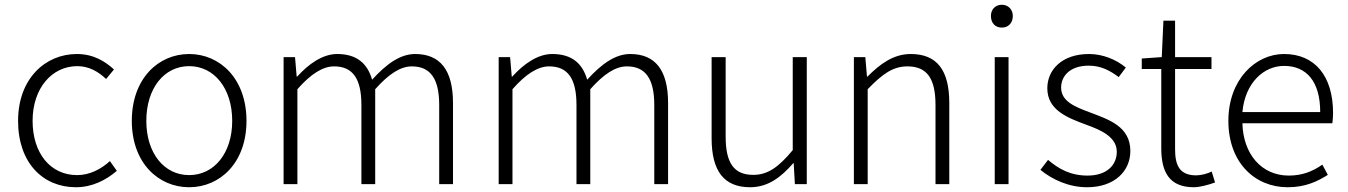

<svg xmlns="http://www.w3.org/2000/svg" viewBox="-20 -774 5665 807"><path d="M299 13C366 13 425 -16 471 -56L442 -97C406 -64 358 -38 304 -38C192 -38 117 -130 117 -266C117 -403 198 -496 305 -496C354 -496 393 -473 426 -442L459 -482C423 -515 374 -547 303 -547C171 -547 56 -444 56 -266C56 -89 161 13 299 13Z M775 13C904 13 1016 -89 1016 -266C1016 -444 904 -547 775 -547C646 -547 534 -444 534 -266C534 -89 646 13 775 13ZM775 -38C670 -38 595 -130 595 -266C595 -403 670 -496 775 -496C880 -496 956 -403 956 -266C956 -130 880 -38 775 -38Z M1172 0H1230V-399C1286 -463 1337 -495 1384 -495C1463 -495 1499 -443 1499 -333V0H1557V-399C1614 -463 1663 -495 1711 -495C1789 -495 1826 -443 1826 -333V0H1884V-341C1884 -478 1831 -547 1725 -547C1662 -547 1604 -505 1544 -439C1525 -505 1482 -547 1397 -547C1336 -547 1277 -505 1229 -452H1227L1220 -534H1172Z M2076 0H2134V-399C2190 -463 2241 -495 2288 -495C2367 -495 2403 -443 2403 -333V0H2461V-399C2518 -463 2567 -495 2615 -495C2693 -495 2730 -443 2730 -333V0H2788V-341C2788 -478 2735 -547 2629 -547C2566 -547 2508 -505 2448 -439C2429 -505 2386 -547 2301 -547C2240 -547 2181 -505 2133 -452H2131L2124 -534H2076Z M3133 13C3207 13 3262 -28 3314 -88H3316L3321 0H3371V-534H3312V-143C3252 -71 3207 -39 3146 -39C3064 -39 3030 -90 3030 -200V-534H2971V-193C2971 -55 3023 13 3133 13Z M3569 0H3627V-399C3689 -463 3733 -495 3794 -495C3877 -495 3912 -443 3912 -333V0H3970V-341C3970 -478 3919 -547 3808 -547C3735 -547 3679 -505 3626 -452H3624L3617 -534H3569Z M4161 0H4219V-534H4161ZM4191 -658C4217 -658 4237 -676 4237 -707C4237 -735 4217 -754 4191 -754C4164 -754 4145 -735 4145 -707C4145 -676 4164 -658 4191 -658Z M4549 13C4667 13 4731 -57 4731 -139C4731 -242 4642 -271 4560 -302C4498 -325 4440 -348 4440 -406C4440 -454 4477 -498 4556 -498C4608 -498 4646 -477 4682 -450L4712 -490C4673 -523 4616 -547 4557 -547C4444 -547 4382 -481 4382 -403C4382 -311 4467 -279 4545 -250C4606 -228 4674 -199 4674 -136C4674 -81 4633 -36 4551 -36C4479 -36 4430 -64 4385 -102L4353 -60C4402 -20 4471 13 4549 13Z M4998 13C5022 13 5056 4 5087 -7L5073 -53C5055 -44 5028 -37 5008 -37C4937 -37 4919 -80 4919 -147V-484H5072V-534H4919V-687H4870L4863 -534L4779 -528V-484H4861V-151C4861 -53 4893 13 4998 13Z M5392 13C5468 13 5518 -12 5561 -39L5538 -82C5498 -54 5454 -36 5397 -36C5282 -36 5205 -127 5202 -256H5580C5582 -270 5583 -285 5583 -299C5583 -455 5506 -547 5377 -547C5257 -547 5143 -440 5143 -266C5143 -91 5254 13 5392 13ZM5202 -303C5213 -425 5291 -497 5377 -497C5471 -497 5529 -432 5529 -303Z"/></svg>

Font: Noto Sans CJK SC Light
Style: Regular
Weight: 300
Designer: Ryoko NISHIZUKA 西塚涼子 (kana, bopomofo & ideographs); Paul D. Hunt (Latin, Greek & Cyrillic); Sandoll Communications 산돌커뮤니
Foundry: Adobe
Version: Version 2.004;hotconv 1.0.118;makeotfexe 2.5.65603